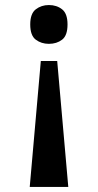

<svg xmlns="http://www.w3.org/2000/svg" viewBox="-20 -562 389 762"><path d="M207 -320 251 180H98L142 -320ZM174 -542Q205 -542 226.5 -525Q248 -508 248 -465Q248 -421 226.5 -404.5Q205 -388 174 -388Q144 -388 122 -404.5Q100 -421 100 -465Q100 -508 122 -525Q144 -542 174 -542Z"/></svg>

Font: Noto Serif Malayalam SemiBold
Style: Regular
Weight: 600
Designer: Indian type Foundry, Jelle Bosma, Monotype Design Team
Foundry: Monotype Imaging Inc.
Version: Version 2.104; ttfautohint (v1.8.4.7-5d5b)